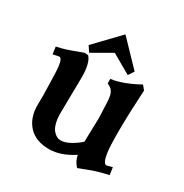

<svg xmlns="http://www.w3.org/2000/svg" viewBox="-160 -804 909 946"><g transform="rotate(30 294.5 -331.5)"><path d="M157.2 -497.1 177.2 -494.6Q204.1 -465.8 204.1 -382.8Q204.1 -357.9 202.6 -279.5Q201.2 -201.2 201.2 -178.2Q201.2 -146 208 -122.1Q214.8 -98.1 225.6 -86.2Q236.3 -74.2 246.8 -68.8Q257.3 -63.5 268.1 -63.5Q292 -63.5 321 -79.3Q350.1 -95.2 374 -116.7Q374 -139.6 375.7 -182.9Q377.4 -226.1 377.4 -244.6Q377.4 -251 377 -266.8Q376.5 -282.7 376 -290Q375.5 -297.4 375 -312.3Q374.5 -327.1 374.3 -332.8Q374 -338.4 373.3 -350.1Q372.6 -361.8 371.6 -366.2Q370.6 -370.6 368.9 -379.2Q367.2 -387.7 365 -391.4Q362.8 -395 359.4 -400.9Q356 -406.7 351.8 -409.9Q347.7 -413.1 342 -416.5Q336.4 -419.9 329.6 -422.9V-448.7Q362.8 -452.1 405.8 -468.8Q448.7 -485.4 482.9 -505.4L502.4 -481.9Q495.1 -362.8 494.1 -253.4Q494.1 -227.5 494.4 -209.2Q494.6 -190.9 495.6 -167.7Q496.6 -144.5 498.8 -128.7Q501 -112.8 504.6 -98.4Q508.3 -84 513.9 -76.9Q519.5 -69.8 526.9 -69.8Q527.3 -69.8 558.1 -78.1L564 -36.1Q539.1 -31.2 516.1 -24.7Q493.2 -18.1 480.2 -13.7Q467.3 -9.3 443.6 0Q419.9 9.3 407.7 13.7Q384.3 -10.3 377.9 -44.4Q306.6 2.4 240.7 2.4Q165 2.4 124.3 -41.3Q83.5 -85 83.5 -156.7Q83.5 -162.6 83.7 -175.5Q84 -188.5 84 -194.8V-220.7Q84 -222.7 82.5 -276.9Q82.5 -284.2 82 -298.1Q81.5 -312 81.3 -320.3Q81.1 -328.6 80.6 -341.3Q80.1 -354 79.3 -361.8Q78.6 -369.6 77.4 -379.6Q76.2 -389.6 74.5 -395.8Q72.8 -401.9 70.3 -407.2Q67.9 -412.6 64.7 -415.3Q61.5 -418 57.6 -418Q52.2 -418 22.9 -411.1L17.1 -452.1Q45.9 -458 69.3 -465.6Q92.8 -473.1 117.2 -482.7Q141.6 -492.2 157.2 -497.1ZM153.8 -539.6 284.7 -675.8 415.5 -539.6 394.5 -507.8 284.7 -570.8Q243.7 -547.9 174.8 -507.8Z"/></g></svg>

Font: Flanker
Style: Bold
Weight: 700
Designer: Flanker
Foundry: Flanker
Version: Version 2.021